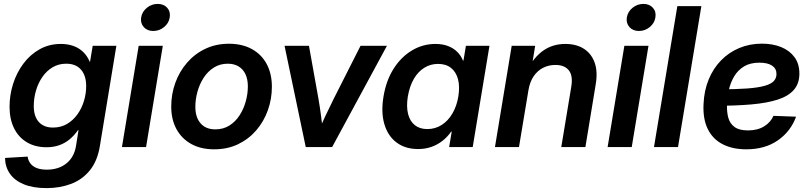

<svg xmlns="http://www.w3.org/2000/svg" viewBox="-20 -759 4177 991"><path d="M220.2 211.9Q151.4 211.9 103.8 192.6Q56.2 173.3 31.5 138.2Q6.8 103 5.9 56.2L122.6 49.3Q125.5 69.8 137.2 85Q148.9 100.1 169.9 108.4Q190.9 116.7 221.7 116.7Q282.7 116.7 323 84.2Q363.3 51.8 372.6 -7.3L385.3 -87.4L382.3 -86.9Q362.8 -59.1 338.6 -39.3Q314.5 -19.5 285.2 -9.3Q255.9 1 220.2 1Q161.6 1 118.7 -24.7Q75.7 -50.3 52.5 -97.2Q29.3 -144 29.3 -208Q29.3 -268.6 47.6 -326.2Q65.9 -383.8 100.6 -430.4Q135.3 -477.1 184.3 -504.6Q233.4 -532.2 293.9 -532.2Q322.8 -532.2 346.7 -525.6Q370.6 -519 389.2 -506.8Q407.7 -494.6 421.1 -477.8Q434.6 -460.9 442.9 -440.4L444.8 -440.9L458.5 -522.5H580.6L495.6 -5.9Q482.9 72.3 443.6 120.4Q404.3 168.5 346.7 190.2Q289.1 211.9 220.2 211.9ZM253.4 -100.6Q293.9 -100.6 325.7 -119.1Q357.4 -137.7 379.6 -168.7Q401.9 -199.7 413.3 -237.8Q424.8 -275.9 424.8 -314.5Q424.8 -368.7 398.2 -399.4Q371.6 -430.2 321.8 -430.2Q281.7 -430.2 250.5 -411.1Q219.2 -392.1 197.8 -360.4Q176.3 -328.6 165.3 -290Q154.3 -251.5 154.3 -211.9Q154.3 -158.2 180.4 -129.4Q206.5 -100.6 253.4 -100.6Z M609.4 0 695.8 -522.5H820.3L733.9 0ZM771 -599.1Q739.7 -599.1 721.9 -619.4Q704.1 -639.6 708.5 -668.9Q713.4 -698.7 738 -718.8Q762.7 -738.8 793.9 -738.8Q825.2 -738.8 843 -718.8Q860.8 -698.7 856 -668.9Q851.6 -639.6 826.9 -619.4Q802.2 -599.1 771 -599.1Z M1085.4 11.7Q1016.6 11.7 967 -15.9Q917.5 -43.5 890.6 -93Q863.8 -142.6 863.8 -209Q863.8 -273.4 885 -331.8Q906.2 -390.1 945.6 -435.5Q984.9 -481 1039.8 -507.1Q1094.7 -533.2 1161.6 -533.2Q1230.5 -533.2 1280.3 -505.6Q1330.1 -478 1356.7 -428.2Q1383.3 -378.4 1383.3 -311Q1383.3 -248 1362.5 -189.9Q1341.8 -131.8 1302.7 -86.4Q1263.7 -41 1208.7 -14.6Q1153.8 11.7 1085.4 11.7ZM1091.3 -91.3Q1132.8 -91.3 1164.3 -111.3Q1195.8 -131.3 1216.8 -164.1Q1237.8 -196.8 1248.5 -235.8Q1259.3 -274.9 1259.3 -313Q1259.3 -349.6 1247.1 -375.7Q1234.9 -401.9 1211.7 -416Q1188.5 -430.2 1155.8 -430.2Q1115.2 -430.2 1084 -410.4Q1052.7 -390.6 1031.5 -358.2Q1010.3 -325.7 999.3 -286.1Q988.3 -246.6 988.3 -207.5Q988.3 -153.3 1015.4 -122.3Q1042.5 -91.3 1091.3 -91.3Z M1558.1 0 1448.7 -522.5H1574.7L1624 -247.6Q1631.8 -202.6 1637.5 -157.7Q1643.1 -112.8 1648.4 -67.4H1617.2Q1637.2 -112.8 1658.2 -157.7Q1679.2 -202.6 1701.7 -247.6L1840.8 -522.5H1977.1L1694.3 0Z M2138.2 10.3Q2071.8 10.3 2026.9 -23.4Q1981.9 -57.1 1963.9 -118.2Q1945.8 -179.2 1959.5 -261.2Q1973.1 -343.3 2011.5 -404.1Q2049.8 -464.8 2106 -498.5Q2162.1 -532.2 2227.5 -532.2Q2264.2 -532.2 2292.2 -521.5Q2320.3 -510.7 2339.8 -491.5Q2359.4 -472.2 2369.6 -446.3H2372.1L2384.8 -522.5H2506.3L2419.9 0H2298.3L2311.5 -79.6H2308.6Q2289.6 -52.2 2263.7 -32Q2237.8 -11.7 2206.3 -0.7Q2174.8 10.3 2138.2 10.3ZM2185.5 -92.8Q2226.1 -92.8 2259.3 -113.8Q2292.5 -134.8 2314.9 -172.9Q2337.4 -210.9 2345.7 -261.2Q2354 -312.5 2344 -350.1Q2334 -387.7 2307.9 -408.4Q2281.7 -429.2 2241.2 -429.2Q2202.1 -429.2 2169.9 -409.2Q2137.7 -389.2 2116 -351.8Q2094.2 -314.5 2085 -261.2Q2076.7 -209 2086.2 -171.1Q2095.7 -133.3 2121.1 -113Q2146.5 -92.8 2185.5 -92.8Z M2707.5 -293.5 2658.7 0H2534.7L2621.1 -522.5H2742.2L2720.7 -390.1L2699.2 -394Q2734.9 -463.4 2783.9 -497.8Q2833 -532.2 2897.9 -532.2Q2954.1 -532.2 2993.2 -507.6Q3032.2 -482.9 3049.1 -436.3Q3065.9 -389.6 3054.7 -323.2L3001.5 0H2877L2928.7 -312Q2938 -368.7 2915.8 -396.2Q2893.6 -423.8 2846.7 -423.8Q2812.5 -423.8 2783.4 -409.2Q2754.4 -394.5 2734.6 -365.7Q2714.8 -336.9 2707.5 -293.5Z M3116.2 0 3202.6 -522.5H3327.1L3240.7 0ZM3277.8 -599.1Q3246.6 -599.1 3228.8 -619.4Q3210.9 -639.6 3215.3 -668.9Q3220.2 -698.7 3244.9 -718.8Q3269.5 -738.8 3300.8 -738.8Q3332 -738.8 3349.9 -718.8Q3367.7 -698.7 3362.8 -668.9Q3358.4 -639.6 3333.7 -619.4Q3309.1 -599.1 3277.8 -599.1Z M3600.1 -727.5 3479.5 0H3355.5L3476.1 -727.5Z M3831.5 11.7Q3761.7 11.7 3710.7 -14.2Q3659.7 -40 3633.5 -92.3Q3607.4 -144.5 3611.3 -222.7Q3614.3 -291.5 3637.7 -348.6Q3661.1 -405.8 3701.7 -447.3Q3742.2 -488.8 3795.9 -511.2Q3849.6 -533.7 3912.6 -533.7Q3968.8 -533.7 4012.2 -515.9Q4055.7 -498 4080.8 -463.9Q4106 -429.7 4106 -379.4Q4106 -328.1 4077.6 -295.4Q4049.3 -262.7 3994.1 -244.9Q3939 -227.1 3857.7 -220Q3776.4 -212.9 3669.9 -212.9L3684.1 -297.9Q3775.9 -297.9 3835.2 -302.2Q3894.5 -306.6 3928 -316.4Q3961.4 -326.2 3974.6 -341.3Q3987.8 -356.4 3987.8 -377.4Q3987.8 -404.8 3965.1 -420.2Q3942.4 -435.5 3899.9 -435.5Q3852.1 -435.5 3820.3 -416.3Q3788.6 -397 3769.5 -365Q3750.5 -333 3741.9 -294.7Q3733.4 -256.3 3732.4 -218.3Q3731 -181.6 3739 -151.6Q3747.1 -121.6 3771 -103.8Q3794.9 -85.9 3840.8 -85.9Q3890.1 -85.9 3923.8 -106.7Q3957.5 -127.4 3972.2 -161.1L4088.9 -156.7Q4061.5 -81.1 3995.1 -34.7Q3928.7 11.7 3831.5 11.7Z"/></svg>

Font: Inter 28pt SemiBold
Style: Italic
Weight: 600
Italic angle: -9.3988°
Designer: Rasmus Andersson
Foundry: rsms
Version: Version 4.001;git-66647c0bb